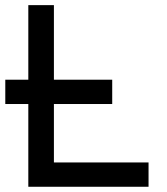

<svg xmlns="http://www.w3.org/2000/svg" viewBox="-30 -713 636 733"><path d="M-9.8 -315.9V-408.7H398.4V-315.9ZM78.1 0V-693.4H175.8V0ZM78.1 0V-92.8H537.1V0Z"/></svg>

Font: Cascadia Mono PL
Style: Regular
Weight: 400
Monospace: yes
Designer: Aaron Bell
Foundry: Saja Typeworks
Version: Version 2102.003